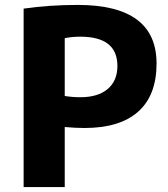

<svg xmlns="http://www.w3.org/2000/svg" viewBox="-20 -760 682 780"><path d="M76 -725Q180 -740 296 -740Q616 -740 616 -502Q616 -373 541.5 -306.5Q467 -240 323 -240Q287 -240 243 -244V0H76ZM243 -370Q275 -365 306 -365Q378 -365 417.5 -398.5Q457 -432 457 -492Q457 -611 306 -611Q273 -611 243 -605Z"/></svg>

Font: Mplus 1p ExtraBold
Style: Regular
Weight: 800
Version: Version 1.061